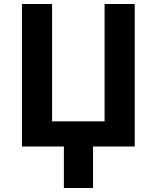

<svg xmlns="http://www.w3.org/2000/svg" viewBox="-20 -734 785 962"><path d="M655 0H446V208H300V0H90V-714H241V-126H504V-714H655Z"/></svg>

Font: Noto IKEA Arabic
Style: Bold
Weight: 700
Designer: Monotype Design Team
Foundry: Monotype Imaging Inc.
Version: Version 1.200